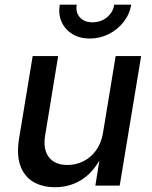

<svg xmlns="http://www.w3.org/2000/svg" viewBox="-20 -782 642 809"><path d="M212.4 6.8Q157.2 6.8 119.1 -16.4Q81.1 -39.6 65.2 -85.4Q49.3 -131.3 60.5 -199.2L117.7 -545.9H225.1L170.4 -212.4Q160.6 -153.8 185.5 -120.4Q210.4 -86.9 264.2 -86.9Q300.3 -86.9 331.5 -102.5Q362.8 -118.2 384.8 -148.4Q406.7 -178.7 414.1 -222.7L467.3 -545.9H574.7L484.4 0H381.8L403.3 -133.8H414.1Q377.9 -59.6 326.7 -26.4Q275.4 6.8 212.4 6.8ZM357.9 -619.6Q315.9 -619.6 284.9 -638.7Q253.9 -657.7 239.5 -689.9Q225.1 -722.2 231.9 -762.2H303.2Q297.9 -729.5 316.7 -708.7Q335.4 -688 369.6 -688Q392.6 -688 412.1 -697.3Q431.6 -706.5 444.8 -723.4Q458 -740.2 461.4 -762.2H532.7Q526.4 -722.2 501 -689.7Q475.6 -657.2 438.2 -638.4Q400.9 -619.6 357.9 -619.6Z"/></svg>

Font: Inter Medium
Style: Italic
Weight: 500
Italic angle: -9.3988°
Designer: Rasmus Andersson
Foundry: rsms
Version: Version 4.001;git-66647c0bb